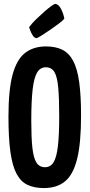

<svg xmlns="http://www.w3.org/2000/svg" viewBox="-20 -946 455 976"><path d="M203 10Q155 10 120.5 -6Q86 -22 64.5 -62Q43 -102 33 -173Q23 -244 23 -354Q23 -489 44 -566.5Q65 -644 107.5 -677Q150 -710 214 -710Q263 -710 297 -693Q331 -676 352 -636.5Q373 -597 382.5 -529Q392 -461 392 -358Q392 -218 372 -138Q352 -58 310.5 -24Q269 10 203 10ZM209 -96Q237 -96 252.5 -121.5Q268 -147 274.5 -204.5Q281 -262 281 -354Q281 -446 276 -501Q271 -556 256.5 -580Q242 -604 213 -604Q185 -604 169 -578Q153 -552 146 -492Q139 -432 139 -331Q139 -248 144.5 -196Q150 -144 165 -120Q180 -96 209 -96ZM167 -752Q155 -752 146 -766.5Q137 -781 132.5 -794.5Q128 -808 128 -808Q142 -827 162.5 -847Q183 -867 204 -885.5Q225 -904 240.5 -915Q256 -926 260 -926Q277 -926 290 -901Q303 -876 307 -851Q299 -841 279 -826Q259 -811 236 -795Q213 -779 193.5 -767Q174 -755 167 -752Z"/></svg>

Font: Yanone Kaffeesatz ExtraLight SemiBold
Style: Regular
Weight: 600
Version: Version 2.003